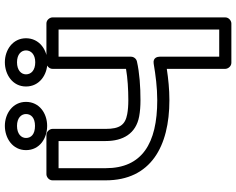

<svg xmlns="http://www.w3.org/2000/svg" viewBox="-111 -836 972 790"><g transform="rotate(-90 375.0 -441.0)"><path d="M357.7 -349C413.2 -349 469.6 -352.8 517.2 -363.6C528.8 -366.2 536.7 -377.1 536.7 -388V-686H648.4V-25H536.7V-270C536.7 -277.4 533.9 -299.1 507.5 -294.6C461.6 -286.8 410 -280 357.7 -280C179.1 -280 78 -343 78 -492V-686H189.7V-492C189.7 -421.1 220 -367.6 291 -354.4C310.9 -350.7 333.1 -349 357.7 -349ZM357.7 -399C335.4 -399 316.2 -400.6 300.1 -403.6C256 -411.8 239.7 -434.8 239.7 -492V-711C239.7 -721.7 229.8 -736 214.7 -736H53C42.3 -736 28 -726.1 28 -711V-492C28 -306.5 167.9 -230 357.7 -230C403.2 -230 444.8 -234.4 486.7 -240.7V0C486.7 10.7 496.6 25 511.7 25H673.4C684.1 25 698.4 15.1 698.4 0V-711C698.4 -721.7 688.5 -736 673.4 -736H511.7C501 -736 486.7 -726.1 486.7 -711V-408.5C448.5 -401.9 402.9 -399 357.7 -399ZM252.1 -783C217.5 -783 202.3 -798.9 202.3 -820C202.3 -839.8 219 -857 252.1 -857C284.4 -857 300.8 -839.8 300.8 -820C300.8 -799.1 285.3 -783 252.1 -783ZM252.1 -733C303.2 -733 350.8 -764.8 350.8 -820C350.8 -874.5 302.7 -907 252.1 -907C201.6 -907 152.3 -875.3 152.3 -820C152.3 -764 200.6 -733 252.1 -733ZM513.9 -782C480.5 -782 464.1 -799.1 464.1 -820C464.1 -839.8 480.8 -857 513.9 -857C546.2 -857 562.6 -839.8 562.6 -820C562.6 -799.4 546 -782 513.9 -782ZM513.9 -732C565.1 -732 612.6 -765.4 612.6 -820C612.6 -874.5 564.5 -907 513.9 -907C463.4 -907 414.1 -875.3 414.1 -820C414.1 -764.6 462.4 -732 513.9 -732Z"/></g></svg>

Font: Asimov
Style: WidOu
Weight: 500
Designer: Google
Version: Version 2.000980; 2014